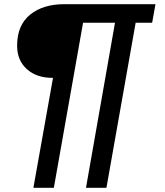

<svg xmlns="http://www.w3.org/2000/svg" viewBox="-20 -749 790 920"><path d="M140 151 234 -376Q157 -375 109.5 -417Q62 -459 62 -530Q62 -628 124 -678.5Q186 -729 288 -729H725L709 -640H630L490 151H392L531 -640H378L238 151Z"/></svg>

Font: Hubot Sans Medium
Style: Italic
Weight: 500
Italic angle: -10°
Designer: Deni Anggara
Foundry: GitHub
Version: Version 1.001; ttfautohint (v1.8.4.7-5d5b);gftools[0.9.31]